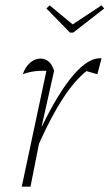

<svg xmlns="http://www.w3.org/2000/svg" viewBox="-20 -704 413 724"><path d="M62 0 155 -437Q104 -439 66 -424Q75 -451 93 -467Q111 -483 132 -483Q170 -483 184 -437L137 -227H138Q201 -357 258.5 -423Q316 -489 363 -484L347 -424L306 -436Q262 -401 218 -334Q174 -267 127 -162L95 0ZM244 -581 155 -672 167 -684 254 -612 363 -684 373 -672 256 -581Z"/></svg>

Font: Piazzolla Thin
Style: Italic
Weight: 100
Italic angle: -11.3°
Designer: Juan Pablo del Peral
Foundry: Huerta Tipografica
Version: Version 1.330